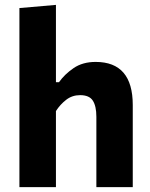

<svg xmlns="http://www.w3.org/2000/svg" viewBox="-20 -766 616 786"><path d="M59.5 0V-733L209 -746V-429.5H221.5Q244 -461.5 281 -487Q318 -512.5 371.5 -512.5Q523.5 -512.5 523.5 -336V0H374.5V-288Q374.5 -331.5 360 -354Q345.5 -376.5 308 -376.5Q275.5 -376.5 251 -357.5Q226.5 -338.5 209 -311.5V0Z"/></svg>

Font: Commissioner
Style: Bold
Weight: 700
Designer: Kostas Bartsokas
Foundry: Kostas Bartsokas
Version: Version 1.000; ttfautohint (v1.8.3)